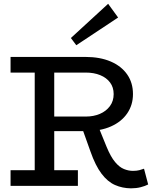

<svg xmlns="http://www.w3.org/2000/svg" viewBox="-20 -989 825 1022"><path d="M235.2 -291V-368.6H436.8Q478.3 -368.6 511.6 -382.8Q545 -397.1 565 -424Q585 -451 585 -488.2Q585 -524.2 566 -549.7Q547 -575.3 513.4 -589Q479.8 -602.7 436.8 -602.7H36.2V-686H434.1Q512.4 -686 569.2 -661.6Q625.9 -637.2 656.9 -592.8Q687.8 -548.5 687.8 -488.2Q687.8 -430.6 657.4 -385.9Q627 -341.2 570.8 -316.1Q514.5 -291 436.3 -291ZM36.2 0.5V-82.9H394.6V0.5ZM164.8 -46.6V-638.2H268.7V-46.6ZM677 13.5Q631.2 13 592.1 -4.3Q552.9 -21.5 520.5 -64.3Q488 -107 461.5 -182.7L417.9 -304.8L503 -316.4L547.4 -207.4Q569.4 -154.2 592.4 -126.7Q615.4 -99.2 639.5 -89.4Q663.6 -79.5 687.4 -79.5Q707.9 -79.5 721.6 -83.1Q735.2 -86.7 746.6 -91L768.7 -7.1Q752.4 1.5 728.7 7.5Q705 13.5 677 13.5ZM386.1 -748.2 357.3 -786.7 555.6 -968.8 608.7 -895.7Z"/></svg>

Font: BioRhyme ExtraBold
Style: Regular
Weight: 800
Designer: Aoife Mooney
Foundry: Aoife Mooney Type
Version: Version 1.600;gftools[0.9.33]